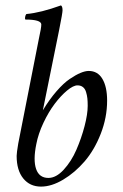

<svg xmlns="http://www.w3.org/2000/svg" viewBox="-20 -689 459 715"><path d="M268.6 -371.1Q252.9 -371.1 229.7 -351.8Q206.5 -332.5 183.8 -302.5Q161.1 -272.5 141.8 -231.7Q122.6 -190.9 115.2 -152.3Q103 -92.8 114.5 -59.6Q126 -26.4 160.2 -26.4Q189 -26.4 217.3 -57.1Q245.6 -87.9 264.4 -131.1Q283.2 -174.3 294.9 -219.2Q306.6 -264.2 306.6 -294.9Q306.6 -311 305.4 -322.5Q304.2 -334 300.5 -346.2Q296.9 -358.4 288.8 -364.7Q280.8 -371.1 268.6 -371.1ZM139.6 -278.3Q164.1 -318.8 190.4 -349.1Q216.8 -379.4 239.5 -394.8Q262.2 -410.2 279.8 -417.5Q297.4 -424.8 310.5 -424.8Q343.8 -424.8 361.3 -395.3Q378.9 -365.7 378.9 -314.5Q378.9 -251.5 355.2 -190.9Q331.5 -130.4 295.2 -88.1Q258.8 -45.9 215.3 -20Q171.9 5.9 132.8 5.9Q91.3 5.9 66.7 -24.4Q42 -54.7 42 -108.4Q42 -119.1 47.9 -154.3L125 -545.9Q133.8 -585.4 133.8 -597.7Q133.8 -616.2 74.2 -616.2Q72.3 -619.1 73.7 -626.5Q75.2 -633.8 78.1 -636.7Q131.8 -641.6 207 -668.9Q212.9 -665.5 212.9 -650.4Q212.9 -640.6 200.2 -577.1Z"/></svg>

Font: Crimson
Style: Italic
Weight: 400
Italic angle: -11°
Version: Version 0.8